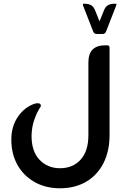

<svg xmlns="http://www.w3.org/2000/svg" viewBox="-20 -800 663 1034"><path d="M598 -780Q606 -780 607 -778Q608 -776 606 -771L551 -630Q546 -617 532 -617H501Q487 -617 482 -630L427 -771Q426 -776 426.5 -778Q427 -780 434 -780Q458 -780 471.5 -771.5Q485 -763 493 -742L516 -685L539 -742Q547 -763 560.5 -771.5Q574 -780 598 -780ZM570 -543V-79Q571 12 537.5 78Q504 144 443.5 179Q383 214 303 214Q226 214 166.5 180.5Q107 147 74 88Q41 29 41 -48Q41 -120 77 -172Q113 -224 168 -242Q173 -243 176.5 -243.5Q180 -244 183 -244Q200 -244 200 -231Q200 -224 194 -218Q177 -191 164 -153Q151 -115 150 -71Q149 14 192.5 60Q236 106 303 106Q372 106 414 60Q456 14 456 -72V-462Q456 -511 479 -533.5Q502 -556 547 -556H557Q570 -556 570 -543Z"/></svg>

Font: Zain ExtraBold
Style: Regular
Weight: 800
Designer: Zain,Boutros
Foundry: Mobile Telecommunications Company (Zain), 2024
Version: Version 1.50; ttfautohint (v1.8.4)